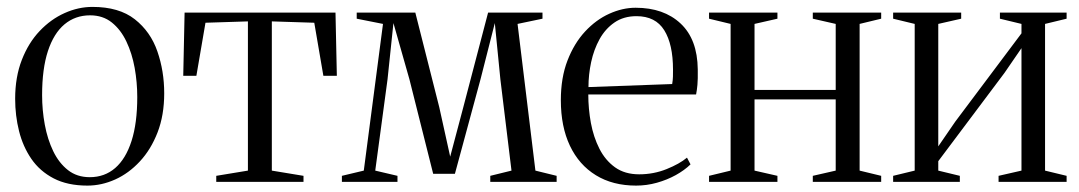

<svg xmlns="http://www.w3.org/2000/svg" viewBox="-20 -540 3202 570"><path d="M25 -246.5Q25 -311.5 44.8 -362.2Q64.5 -413 97.8 -448Q131 -483 171.8 -501.2Q212.5 -519.5 254.5 -519.5Q333.5 -519.5 380.2 -482.8Q427 -446 447.2 -387.5Q467.5 -329 467.5 -263Q467.5 -198 447.8 -147Q428 -96 395.2 -60.8Q362.5 -25.5 322 -7.2Q281.5 11 239.5 11Q180.5 11 139.2 -10.5Q98 -32 73 -68.5Q48 -105 36.5 -151Q25 -197 25 -246.5ZM246.5 -14Q290.5 -14 322 -41.2Q353.5 -68.5 370.5 -121.5Q387.5 -174.5 387.5 -252Q387.5 -295.5 379.8 -338.5Q372 -381.5 355.2 -416.8Q338.5 -452 312 -473.2Q285.5 -494.5 247.5 -494.5Q203.5 -494.5 171.5 -467.8Q139.5 -441 122.2 -388.2Q105 -335.5 105 -257.5Q105 -213 113 -169.8Q121 -126.5 138 -91.2Q155 -56 181.8 -35Q208.5 -14 246.5 -14Z M622 0V-18L716 -33.5V-476.5L590 -472.5L563 -315H524L528 -502.5H976L980 -315H940L913 -472.5L787 -476.5V-33.5L881 -18V0Z M995 0V-18L1060 -33.5L1117 -469L1039 -484.5V-502.5H1213L1284 -222L1316.5 -75L1355.5 -222L1429 -502.5H1590.5V-484.5L1516.5 -469L1569.5 -33.5L1632.5 -18V0H1435.5V-18L1498.5 -33.5L1465.5 -304.5L1449 -471.5L1406.5 -304.5L1330.5 -24H1266L1195.5 -304.5L1148 -471.5L1130.5 -304.5L1094 -33.5L1160 -18V0Z M1868.5 11Q1799 11 1749 -19.8Q1699 -50.5 1672 -107.2Q1645 -164 1645 -242.5Q1645 -309.5 1664.8 -360.5Q1684.5 -411.5 1717 -446.5Q1749.5 -481.5 1788.8 -499.2Q1828 -517 1867 -517Q1950.5 -517 2000.5 -470.2Q2050.5 -423.5 2051.5 -334Q2052 -304.5 2050.5 -288.2Q2049 -272 2046.5 -259.5H1726.5Q1726.5 -217 1734.2 -175Q1742 -133 1759.5 -98.5Q1777 -64 1806 -43.2Q1835 -22.5 1877.5 -22.5Q1920.5 -22.5 1959 -38Q1997.5 -53.5 2019.5 -72L2030 -52Q2012 -34.5 1986.2 -20.2Q1960.5 -6 1930.2 2.5Q1900 11 1868.5 11ZM1727 -281.5 1975.5 -290.5Q1977.5 -302 1977.8 -312.2Q1978 -322.5 1978 -333Q1978 -408.5 1952 -450.2Q1926 -492 1869.5 -492Q1831.5 -492 1804.2 -473.2Q1777 -454.5 1760 -423.8Q1743 -393 1735 -355.8Q1727 -318.5 1727 -281.5Z M2085 0V-18L2149 -33.5V-469L2085 -484.5V-502.5H2288V-484.5L2220 -469V-273H2461V-469L2393 -484.5V-502.5H2596V-484.5L2532 -469V-33.5L2596 -18V0H2393V-18L2461 -33.5V-245H2220V-33.5L2288 -18V0Z M2631.5 0V-18L2695.5 -33.5V-469L2631.5 -484.5V-502.5H2833.5V-484.5L2765.5 -469V-105.5L2816 -179L3012.5 -441V-469L2948.5 -484.5V-502.5H3146.5V-484.5L3082.5 -469V-33.5L3146.5 -18V0H2944.5V-18L3012.5 -33.5V-397L2962 -323.5L2765.5 -61.5V-33.5L2829.5 -18V0Z"/></svg>

Font: Merriweather 144pt Light
Style: Regular
Weight: 300
Version: Version 2.100